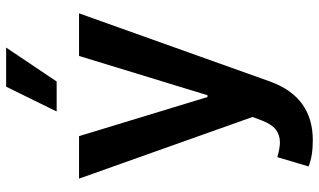

<svg xmlns="http://www.w3.org/2000/svg" viewBox="-224 -595 1024 616"><g transform="rotate(-90 288.0 -287.0)"><path d="M238.3 -617.2 317.9 -779.3H443.4L334.5 -617.2ZM146 204.6Q94.7 204.6 62 190.9L91.8 90.8Q121.6 99.1 138.7 99.1Q163.1 99.1 180.4 85.7Q197.8 72.3 209.5 41L220.7 11.2L22.9 -545.4H159.2L284.7 -133.3H290.5L416.5 -545.4H553.2L335 65.9Q285.6 204.6 146 204.6Z"/></g></svg>

Font: Interop SemBd
Style: Regular
Weight: 600
Designer: Rasmus Andersson, Google, Jang Haemin
Foundry: jhaemin
Version: Version 1.007